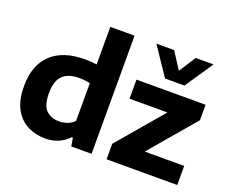

<svg xmlns="http://www.w3.org/2000/svg" viewBox="-129 -1016 1468 1234"><g transform="rotate(20 605.0 -399.0)"><path d="M280 9.5Q214 9.5 159 -18.5Q104 -46.5 71.2 -106.2Q38.5 -166 38.5 -262Q38.5 -404.5 119 -480.5Q199.5 -556.5 349 -556.5Q370.5 -556.5 391.2 -555Q412 -553.5 429.5 -551V-808H595.5V0H456.5L447 -57H439Q412 -27 371.8 -8.8Q331.5 9.5 280 9.5ZM326.5 -124.5Q354.5 -124.5 382 -134Q409.5 -143.5 429.5 -165V-423.5Q414.5 -426.5 394.5 -428.8Q374.5 -431 354.5 -431Q279 -431 241.8 -393.5Q204.5 -356 204.5 -274Q204.5 -190 238 -157.2Q271.5 -124.5 326.5 -124.5ZM698 0V-106L962.5 -416.5H703.5V-547H1176V-441L911.5 -130.5H1181.5V0ZM873.5 -616.5 744.5 -808H866L940 -693.5L1014 -808H1135.5L1006.5 -616.5Z"/></g></svg>

Font: Encode Sans SmExp
Style: Bold
Weight: 700
Width: 6
Designer: Multiple Designers
Foundry: Impallari Type
Version: Version 3.002; ttfautohint (v1.8.3) -l 8 -r 50 -G 200 -x 14 